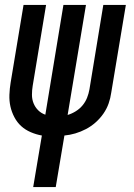

<svg xmlns="http://www.w3.org/2000/svg" viewBox="-20 -550 540 775"><path d="M114 205 149 -3Q126 -7 104 -16.5Q82 -26 65.5 -41Q49 -56 38 -77Q27 -98 22 -120.5Q17 -143 18 -168Q19 -193 23 -217L75 -530H166L112 -204Q109 -186 109 -167.5Q109 -149 115.5 -133Q122 -117 134 -105Q146 -93 163 -87L236 -530H327L253 -86Q270 -91 286 -101Q302 -111 313.5 -125Q325 -139 331.5 -155.5Q338 -172 341 -189L397 -530H488L429 -176Q426 -154 418.5 -132.5Q411 -111 397.5 -91.5Q384 -72 366 -56Q348 -40 327 -29Q306 -18 284 -11.5Q262 -5 240 -3L205 205Z"/></svg>

Font: Iosevka Curly Medium Oblique
Style: Regular
Weight: 500
Italic angle: -9°
Monospace: yes
Designer: Belleve Invis
Foundry: Belleve Invis
Version: Version 11.1.0; ttfautohint (v1.8.3)